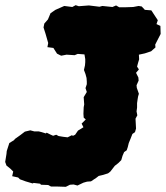

<svg xmlns="http://www.w3.org/2000/svg" viewBox="-24 -691 640 741"><path d="M23 -11 27 -29 16 -40 1 -52 -4 -66 1 -97 2 -108 12 -139 30 -150 34 -155 55 -170 72 -183 93 -188 108 -184H125L137 -181L153 -176L156 -179L170 -172L181 -167L193 -171L202 -166L220 -163L237 -161L253 -169L258 -167L266 -171L277 -187L287 -193L298 -200L291 -214L307 -230L299 -237L298 -252L299 -277L301 -288L300 -301L299 -316L311 -336L306 -351L311 -366V-376L310 -390L306 -405L300 -421L304 -439L305 -451V-463L302 -481L276 -483L264 -478L233 -480L212 -476L196 -484L182 -506L159 -509L162 -525L152 -560L144 -585L147 -600L161 -616L171 -640L190 -653L224 -668L255 -664L268 -671L280 -667L319 -670L360 -665L371 -668L410 -664L424 -670L436 -663H461L490 -664L511 -668L523 -666L535 -653L560 -651L585 -613L580 -598L595 -591L596 -560L575 -519L576 -508L559 -493L535 -485L512 -480L513 -462L509 -449L505 -434L512 -423L501 -410L510 -392L511 -380L503 -362L504 -352L512 -329L509 -319L507 -307L505 -293V-276L503 -261L506 -246L499 -233L501 -195L497 -181L487 -174L480 -156L473 -139L469 -123L465 -111L455 -104L449 -90L444 -73L433 -62L419 -51L402 -29L393 -22L374 -16L357 -12L348 -5L327 9H326L312 10L298 14L275 25L260 21L246 22L230 30L199 29H173L162 23L134 22L131 18L106 15L102 17L75 9L53 1L46 -6Z"/></svg>

Font: Winky Rough Black
Style: Regular
Weight: 900
Designer: Simon Atzbach
Foundry: typofactur
Version: Version 1.206; ttfautohint (v1.8.4.7-5d5b)